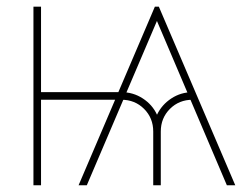

<svg xmlns="http://www.w3.org/2000/svg" viewBox="-20 -549 748 569"><path d="M652.3 0 439.5 -500 441.4 -529.3H450.7L677.2 0ZM79.1 0V-529.3H101.6V0ZM90.3 -253.4V-275.9H336.9V-253.4ZM434.1 0V-159.2Q434.1 -199.2 407 -226.3Q379.9 -253.4 339.8 -253.4V-275.9Q374.5 -275.9 403.1 -257.3Q431.6 -238.8 445.3 -209Q459.5 -238.8 487.8 -257.3Q516.1 -275.9 550.8 -275.9V-253.4Q510.7 -253.4 483.6 -226.3Q456.5 -199.2 456.5 -159.2V0ZM212.9 0 439 -529.3H449.2L450.7 -500L237.3 0Z"/></svg>

Font: Inter 24pt Thin
Style: Regular
Weight: 250
Designer: Rasmus Andersson
Foundry: rsms
Version: Version 4.001;git-66647c0bb